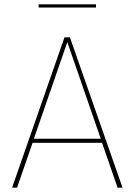

<svg xmlns="http://www.w3.org/2000/svg" viewBox="-20 -870 624 890"><path d="M279 -697H304L548 0H525L453 -208H131L59 0H36ZM447 -227 292 -675 137 -227ZM159 -850H425V-835H159Z"/></svg>

Font: Hanken Grotesk Thin
Style: Regular
Weight: 100
Designer: Alfredo Marco Pradil
Foundry: Hanken Design Co.
Version: Version 3.014